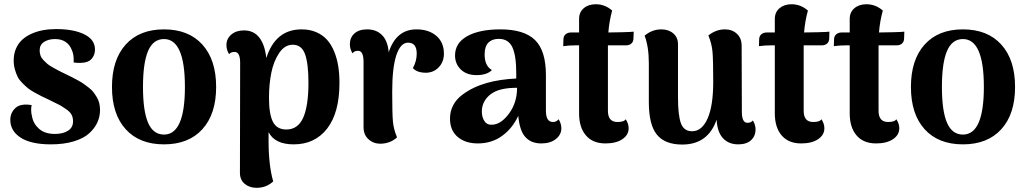

<svg xmlns="http://www.w3.org/2000/svg" viewBox="-20 -670 4865 910"><path d="M221.2 14.2Q127 14.2 77.9 -17.6Q28.8 -49.3 28.8 -102.1Q28.8 -135.3 53 -158Q77.1 -180.7 129.9 -171.9Q124.5 -145.5 131.8 -118.2Q137.7 -84 165 -59.6Q192.4 -35.2 240.2 -35.2Q278.3 -35.2 302.2 -50.3Q326.2 -65.4 326.2 -95.2Q326.2 -112.3 319.3 -126Q312.5 -139.6 292.7 -153.1Q272.9 -166.5 262.7 -172.1Q252.4 -177.7 220.7 -192.9Q213.4 -196.3 210 -198.2Q187 -209 176 -214.4Q165 -219.7 144 -231.4Q123 -243.2 112.1 -252.2Q101.1 -261.2 86.2 -276.1Q71.3 -291 63.7 -305.9Q56.2 -320.8 50.5 -341.1Q44.9 -361.3 44.9 -383.8Q44.9 -414.6 55.7 -439.5Q66.4 -464.4 85 -481.4Q103.5 -498.5 129.2 -510Q154.8 -521.5 184.1 -526.9Q213.4 -532.2 246.1 -532.2Q329.1 -532.2 379.6 -507.3Q430.2 -482.4 430.2 -435.1Q430.2 -409.2 414.1 -390.9Q397.9 -372.6 363.8 -372.1Q347.2 -371.1 329.1 -374Q331.1 -412.1 319.8 -434.1Q311 -457.5 291 -471.2Q271 -484.9 241.2 -484.9Q210 -484.9 189 -471.4Q168 -458 168 -431.2Q168 -418.5 171.9 -407Q175.8 -395.5 186 -385Q196.3 -374.5 204.3 -367.4Q212.4 -360.4 230.5 -350.3Q248.5 -340.3 257.6 -335.4Q266.6 -330.6 289.1 -319.8Q308.6 -310.5 318.6 -305.4Q328.6 -300.3 346.9 -290.5Q365.2 -280.8 375.5 -273.4Q385.7 -266.1 400.1 -255.1Q414.6 -244.1 422.6 -233.4Q430.7 -222.7 438.7 -209.5Q446.8 -196.3 450.4 -180.9Q454.1 -165.5 454.1 -148.9Q454.1 -117.2 441.2 -89.1Q428.2 -61 401.9 -37.4Q375.5 -13.7 328.9 0.2Q282.2 14.2 221.2 14.2Z M510.7 -257.8Q510.7 -386.7 575.7 -458.7Q640.6 -530.8 757.3 -530.8Q874 -530.8 939.2 -458.7Q1004.4 -386.7 1004.4 -257.8Q1004.4 -129.4 939.2 -57.6Q874 14.2 757.3 14.2Q640.6 14.2 575.7 -57.6Q510.7 -129.4 510.7 -257.8ZM657.7 -257.8Q657.7 -144 681.9 -88.1Q706.1 -32.2 757.3 -32.2Q856.4 -32.2 856.4 -257.8Q856.4 -484.9 757.3 -484.9Q706.1 -484.9 681.9 -428.5Q657.7 -372.1 657.7 -257.8Z M1409.2 -530.8Q1448.2 -530.8 1478.8 -517.6Q1509.3 -504.4 1529.8 -481.7Q1550.3 -459 1563.7 -426.3Q1577.1 -393.6 1583 -356.7Q1588.9 -319.8 1588.9 -276.9Q1588.9 -136.2 1530.8 -61Q1472.7 14.2 1372.1 14.2Q1282.2 14.2 1252.9 -43.9V-3.9Q1252.9 113.8 1274.9 189.9Q1242.2 220.2 1196.3 220.2Q1162.1 220.2 1139.6 201.2Q1117.2 182.1 1117.2 149.9L1118.2 -372.1Q1118.2 -423.8 1092.3 -423.8Q1073.2 -423.8 1065.9 -413.1Q1053.2 -433.6 1053.2 -456.1Q1053.2 -486.8 1076.4 -506.3Q1099.6 -525.9 1136.2 -525.9Q1182.6 -525.9 1209 -491.9Q1235.4 -458 1242.2 -395Q1285.6 -530.8 1409.2 -530.8ZM1254.9 -207Q1254.9 -128.4 1273.7 -92.3Q1292.5 -56.2 1336.9 -56.2Q1392.1 -56.2 1417 -112.1Q1441.9 -168 1441.9 -277.8Q1441.9 -368.7 1425.8 -413.3Q1409.7 -458 1367.2 -458Q1329.6 -458 1303.2 -418.9Q1276.9 -379.9 1265.9 -325Q1254.9 -270 1254.9 -207Z M1783.2 11.2Q1750 11.2 1726.6 -10Q1703.1 -31.2 1703.1 -66.9V-376Q1703.1 -429.2 1677.2 -429.2Q1658.2 -429.2 1650.9 -417Q1638.2 -437.5 1638.2 -460Q1638.2 -491.7 1659.7 -511.2Q1681.2 -530.8 1720.2 -530.8Q1764.2 -530.8 1791 -503.4Q1817.9 -476.1 1822.3 -421.9Q1857.4 -530.8 1954.1 -530.8Q2012.2 -530.8 2048.1 -500Q2084 -469.2 2084 -416Q2084 -377.4 2060.1 -351.8Q2036.1 -326.2 2000 -325.2Q1956.1 -325.2 1937 -347.2Q1955.1 -380.4 1955.1 -416Q1955.1 -467.8 1914.1 -467.8Q1878.4 -467.8 1858.6 -408.7Q1838.9 -349.6 1838.9 -234.9Q1838.9 -131.3 1842.3 -94.2Q1845.7 -57.1 1861.8 -19Q1830.1 10.3 1783.2 11.2Z M2545.4 9.8Q2497.1 9.8 2469.7 -20.8Q2442.4 -51.3 2436.5 -121.1Q2408.7 -61.5 2359.6 -25.9Q2310.5 9.8 2244.6 9.8Q2185.5 9.8 2149.2 -21Q2112.8 -51.8 2112.8 -107.9Q2112.8 -142.6 2127.9 -171.1Q2143.1 -199.7 2169.7 -219.7Q2196.3 -239.7 2224.9 -253.4Q2253.4 -267.1 2287.6 -276.9Q2347.2 -293.9 2426.8 -297.9V-323.2Q2426.8 -407.2 2408.2 -446.5Q2389.6 -485.8 2343.8 -485.8Q2312.5 -485.8 2294.7 -468Q2276.9 -450.2 2276.9 -412.1Q2276.9 -357.9 2311.5 -337.9Q2287.6 -314 2238.8 -314Q2191.4 -314 2164.1 -340.6Q2136.7 -367.2 2136.7 -407.2Q2136.7 -466.3 2194.3 -498.5Q2252 -530.8 2351.6 -530.8Q2464.4 -530.8 2515.9 -480.2Q2567.4 -429.7 2567.4 -314V-145Q2567.4 -91.8 2600.6 -91.8Q2618.2 -91.8 2627.4 -105Q2640.6 -84 2640.6 -62Q2640.6 -31.7 2614.5 -11Q2588.4 9.8 2545.4 9.8ZM2316.4 -79.1Q2357.4 -83 2394 -133.8Q2430.7 -184.6 2430.7 -253.9Q2356.4 -253.9 2318.8 -231.9Q2293.5 -217.8 2278.6 -194.3Q2263.7 -170.9 2263.7 -142.1Q2263.7 -113.3 2276.9 -94.7Q2290 -76.2 2316.4 -79.1Z M2849.6 9.8Q2789.6 9.8 2757.1 -28.1Q2724.6 -65.9 2724.6 -132.8V-455.1H2709.5Q2675.8 -455.1 2649.4 -451.2L2650.4 -483.9Q2650.9 -499.5 2661.1 -507.8Q2671.4 -516.1 2686.5 -516.1H2724.6V-580.1Q2724.6 -612.3 2746.8 -631.1Q2769 -649.9 2803.7 -649.9Q2847.2 -649.9 2881.3 -620.1Q2867.2 -567.4 2863.3 -516.1Q2884.3 -516.1 2930.9 -517.3Q2977.5 -518.6 2983.4 -520L2982.4 -487.8Q2981.9 -471.7 2972.2 -463.4Q2962.4 -455.1 2947.3 -455.1H2861.3V-425.8V-145Q2861.3 -91.8 2906.2 -91.8Q2938.5 -91.8 2945.3 -105Q2959.5 -84.5 2959.5 -62Q2959.5 -30.3 2929.7 -10.3Q2899.9 9.8 2849.6 9.8Z M3416 -530.8Q3450.2 -530.8 3472.7 -509.8Q3495.1 -488.8 3495.1 -453.1L3496.1 -140.1Q3496.1 -87.9 3522.5 -87.9Q3539.6 -87.9 3548.3 -99.1Q3561 -78.6 3561 -57.1Q3561 -24.9 3539.6 -5.4Q3518.1 14.2 3479 14.2Q3433.1 14.2 3406.2 -15.4Q3379.4 -44.9 3376.5 -103Q3335.9 15.1 3213.4 15.1Q3131.8 15.1 3093.5 -31.7Q3055.2 -78.6 3055.2 -186V-370.1Q3055.2 -448.2 3035.2 -501Q3070.8 -530.8 3114.3 -530.8Q3148.9 -530.8 3171.1 -511.7Q3193.4 -492.7 3193.4 -460V-208Q3193.4 -123.5 3207.3 -85.7Q3221.2 -47.9 3260.3 -47.9Q3306.6 -47.9 3333.5 -107.9Q3360.4 -168 3360.4 -282.2Q3360.4 -387.7 3356.9 -425.3Q3353.5 -462.9 3337.4 -502Q3373.5 -530.8 3416 -530.8Z M3777.3 9.8Q3717.3 9.8 3684.8 -28.1Q3652.3 -65.9 3652.3 -132.8V-455.1H3637.2Q3603.5 -455.1 3577.1 -451.2L3578.1 -483.9Q3578.6 -499.5 3588.9 -507.8Q3599.1 -516.1 3614.3 -516.1H3652.3V-580.1Q3652.3 -612.3 3674.6 -631.1Q3696.8 -649.9 3731.4 -649.9Q3774.9 -649.9 3809.1 -620.1Q3794.9 -567.4 3791 -516.1Q3812 -516.1 3858.6 -517.3Q3905.3 -518.6 3911.1 -520L3910.2 -487.8Q3909.7 -471.7 3899.9 -463.4Q3890.1 -455.1 3875 -455.1H3789.1V-425.8V-145Q3789.1 -91.8 3834 -91.8Q3866.2 -91.8 3873 -105Q3887.2 -84.5 3887.2 -62Q3887.2 -30.3 3857.4 -10.3Q3827.6 9.8 3777.3 9.8Z M4132.3 9.8Q4072.3 9.8 4039.8 -28.1Q4007.3 -65.9 4007.3 -132.8V-455.1H3992.2Q3958.5 -455.1 3932.1 -451.2L3933.1 -483.9Q3933.6 -499.5 3943.8 -507.8Q3954.1 -516.1 3969.2 -516.1H4007.3V-580.1Q4007.3 -612.3 4029.5 -631.1Q4051.8 -649.9 4086.4 -649.9Q4129.9 -649.9 4164.1 -620.1Q4149.9 -567.4 4146 -516.1Q4167 -516.1 4213.6 -517.3Q4260.3 -518.6 4266.1 -520L4265.1 -487.8Q4264.6 -471.7 4254.9 -463.4Q4245.1 -455.1 4230 -455.1H4144V-425.8V-145Q4144 -91.8 4189 -91.8Q4221.2 -91.8 4228 -105Q4242.2 -84.5 4242.2 -62Q4242.2 -30.3 4212.4 -10.3Q4182.6 9.8 4132.3 9.8Z M4297.4 -257.8Q4297.4 -386.7 4362.3 -458.7Q4427.2 -530.8 4543.9 -530.8Q4660.6 -530.8 4725.8 -458.7Q4791 -386.7 4791 -257.8Q4791 -129.4 4725.8 -57.6Q4660.6 14.2 4543.9 14.2Q4427.2 14.2 4362.3 -57.6Q4297.4 -129.4 4297.4 -257.8ZM4444.3 -257.8Q4444.3 -144 4468.5 -88.1Q4492.7 -32.2 4543.9 -32.2Q4643.1 -32.2 4643.1 -257.8Q4643.1 -484.9 4543.9 -484.9Q4492.7 -484.9 4468.5 -428.5Q4444.3 -372.1 4444.3 -257.8Z"/></svg>

Font: Arima
Style: Bold
Weight: 700
Designer: Joana Correia and Natanael Gama
Foundry: NDISCOVER
Version: Version 1.100;Glyphs 3.1.2 (3151)